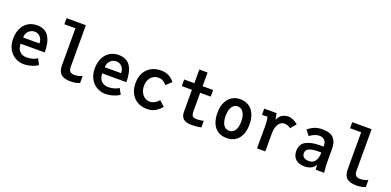

<svg xmlns="http://www.w3.org/2000/svg" viewBox="0 -1715 5400 2652"><g transform="rotate(20 2700.0 -389.0)"><path d="M62 -272Q62 -356.5 92.5 -421.8Q123 -487 179.2 -523Q235.5 -559 311 -559Q431.5 -559 484.8 -476.5Q538 -394 538 -242H182Q185 -168 222.8 -130Q260.5 -92 325 -92Q372 -92 415.8 -105.5Q459.5 -119 478 -136L524 -52Q504.5 -36.5 470.8 -22Q437 -7.5 396.2 1.2Q355.5 10 317 10Q252.5 10 194 -22.2Q135.5 -54.5 98.8 -118.2Q62 -182 62 -272ZM427 -334Q427 -371.5 412 -401.2Q397 -431 370.5 -448Q344 -465 311 -465Q277.5 -465 249 -448.5Q220.5 -432 203.8 -402.2Q187 -372.5 187 -334Z M822 -159V-701H659V-790H943V-183Q943 -130 964.8 -110Q986.5 -90 1028 -90Q1052.5 -90 1083 -96.2Q1113.5 -102.5 1141 -116V-13Q1104.5 2 1074 7Q1043.5 12 1004 12Q911.5 12 866.8 -27.8Q822 -67.5 822 -159Z M1262 -272Q1262 -356.5 1292.5 -421.8Q1323 -487 1379.2 -523Q1435.5 -559 1511 -559Q1631.5 -559 1684.8 -476.5Q1738 -394 1738 -242H1382Q1385 -168 1422.8 -130Q1460.5 -92 1525 -92Q1572 -92 1615.8 -105.5Q1659.5 -119 1678 -136L1724 -52Q1704.5 -36.5 1670.8 -22Q1637 -7.5 1596.2 1.2Q1555.5 10 1517 10Q1452.5 10 1394 -22.2Q1335.5 -54.5 1298.8 -118.2Q1262 -182 1262 -272ZM1627 -334Q1627 -371.5 1612 -401.2Q1597 -431 1570.5 -448Q1544 -465 1511 -465Q1477.5 -465 1449 -448.5Q1420.5 -432 1403.8 -402.2Q1387 -372.5 1387 -334Z M1860.5 -275Q1860.5 -360 1894.2 -424Q1928 -488 1990 -523Q2052 -558 2134.5 -558Q2206.5 -558 2254.5 -531Q2302.5 -504 2334.5 -460L2257.5 -388Q2229.5 -419.5 2202.5 -435.8Q2175.5 -452 2136.5 -452Q2092 -452 2057.2 -430.5Q2022.5 -409 2003 -369.5Q1983.5 -330 1983.5 -278Q1983.5 -222.5 2004.8 -182Q2026 -141.5 2060.2 -120.2Q2094.5 -99 2132.5 -99Q2168 -99 2202.8 -119Q2237.5 -139 2262.5 -169L2339.5 -98Q2301 -50.5 2250.5 -20.8Q2200 9 2127.5 9Q2050.5 9 1990 -24.8Q1929.5 -58.5 1895 -122.5Q1860.5 -186.5 1860.5 -275Z M2625 -131V-453H2475V-550H2625V-751H2746V-550H2901V-453H2746V-184Q2746 -148 2753.2 -128.5Q2760.5 -109 2777.8 -101Q2795 -93 2827 -93Q2844 -93 2875.2 -97Q2906.5 -101 2925 -105V-9Q2904 -3.5 2861.8 1.2Q2819.5 6 2788 6Q2701 6 2663 -28.2Q2625 -62.5 2625 -131Z M3064 -276Q3064 -362.5 3093 -426.8Q3122 -491 3175.2 -525.5Q3228.5 -560 3300 -560Q3371.5 -560 3424.8 -525.8Q3478 -491.5 3507 -427.2Q3536 -363 3536 -276Q3536 -187.5 3508.8 -123.2Q3481.5 -59 3428.5 -24.5Q3375.5 10 3300 10Q3224.5 10 3171.5 -24.2Q3118.5 -58.5 3091.2 -122.8Q3064 -187 3064 -276ZM3415 -274Q3415 -329 3401 -369.8Q3387 -410.5 3360.5 -432.2Q3334 -454 3298 -454Q3263.5 -454 3238 -432.2Q3212.5 -410.5 3198.8 -369.8Q3185 -329 3185 -274Q3185 -190.5 3214.8 -143.2Q3244.5 -96 3298 -96Q3354 -96 3384.5 -143.2Q3415 -190.5 3415 -274Z M3746 0 3746.5 -175Q3747 -230.5 3747 -317Q3747 -370 3744 -395.8Q3741 -421.5 3734 -460H3652V-550H3833.5L3852 -457Q3875.5 -516.5 3918.5 -539.2Q3961.5 -562 4008 -562Q4040 -562 4081.2 -543Q4122.5 -524 4148 -499L4079 -417Q4062.5 -432.5 4039.8 -441.8Q4017 -451 3983 -451Q3951.5 -451 3925.2 -429Q3899 -407 3883.5 -364.2Q3868 -321.5 3868 -261V0Z M4267.5 -152Q4267.5 -255 4345.5 -296Q4423.5 -337 4540.5 -337H4601.5V-359Q4601.5 -381.5 4592.2 -404.2Q4583 -427 4559.5 -443Q4536 -459 4496.5 -459Q4431.5 -459 4358.5 -403L4298.5 -479Q4344.5 -517.5 4393.8 -537.2Q4443 -557 4510.5 -557Q4625 -557 4673.8 -502.5Q4722.5 -448 4722.5 -352V-158Q4722.5 -95 4732.5 0H4608.5Q4605 -30.5 4603.5 -71Q4557 10 4445.5 10Q4358.5 10 4313 -33.5Q4267.5 -77 4267.5 -152ZM4600.5 -250H4559.5Q4468.5 -250 4422.5 -229.2Q4376.5 -208.5 4376.5 -160Q4376.5 -118.5 4405.2 -99.2Q4434 -80 4478.5 -80Q4539 -80 4569.8 -125Q4600.5 -170 4600.5 -250Z M5022 -159V-701H4859V-790H5143V-183Q5143 -130 5164.8 -110Q5186.5 -90 5228 -90Q5252.5 -90 5283 -96.2Q5313.5 -102.5 5341 -116V-13Q5304.5 2 5274 7Q5243.5 12 5204 12Q5111.5 12 5066.8 -27.8Q5022 -67.5 5022 -159Z"/></g></svg>

Font: JuliaMono Latin
Style: Bold
Weight: 700
Monospace: yes
Designer: cormullion
Foundry: corm
Version: Version 0.038; ttfautohint (v1.8)